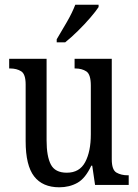

<svg xmlns="http://www.w3.org/2000/svg" viewBox="-20 -786 588 816"><path d="M232 10Q161 10 125 -36.5Q89 -83 89 -186V-427Q89 -471 70 -483Q51 -495 23 -495H19V-536H178V-189Q178 -122 196 -87Q214 -52 264 -52Q318 -52 342 -97Q366 -142 366 -215V-422Q366 -470 347 -482.5Q328 -495 300 -495H297V-536H455V-109Q455 -64 475 -52.5Q495 -41 523 -41H527V0H384L372 -82H368Q343 -28 309 -9Q275 10 232 10ZM221 -619Q242 -654 264.5 -693Q287 -732 300 -766H399V-756Q388 -739 364 -711Q340 -683 311 -654.5Q282 -626 257 -606H221Z"/></svg>

Font: Noto Serif Hebrew Condensed
Style: Regular
Weight: 400
Width: 3
Designer: Monotype Design Team
Foundry: Monotype Imaging Inc.
Version: Version 2.004; ttfautohint (v1.8.4.7-5d5b)